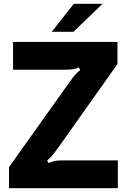

<svg xmlns="http://www.w3.org/2000/svg" viewBox="-20 -982 666 1002"><path d="M27 0V-110L344 -555Q361 -579 372.5 -592Q384 -605 398 -616L392 -630Q375 -623 358.5 -620.5Q342 -618 308 -618H48V-763H593V-648L280 -206Q259 -178 249 -166.5Q239 -155 226 -145L234 -131Q250 -139 265.5 -142Q281 -145 311 -145H595V0ZM363 -816H250L365 -962H515Z"/></svg>

Font: Open Sauce Sans ExtraBold
Style: Regular
Weight: 800
Designer: Alfredo Marco Pradil
Foundry: Creative Sauce Fz LLC
Version: Version 1.477